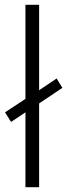

<svg xmlns="http://www.w3.org/2000/svg" viewBox="-20 -846 280 800"><path d="M86 -66V-378L26 -338L1 -378L86 -434V-826H143V-470L216 -519L240 -480L143 -415V-66Z"/></svg>

Font: Noto Sans Malayalam UI Light
Style: Regular
Weight: 300
Designer: Jelle Bosma - Monotype Design Team
Foundry: Monotype Imaging Inc.
Version: Version 2.104; ttfautohint (v1.8.4.7-5d5b)